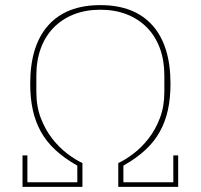

<svg xmlns="http://www.w3.org/2000/svg" viewBox="-20 -730 784 750"><path d="M68 -123H87V-18H282V-83Q231 -112 196 -144.5Q161 -177 139.5 -216Q118 -255 108 -301Q98 -347 98 -403Q98 -552 168.5 -631Q239 -710 372 -710Q505 -710 575.5 -631Q646 -552 646 -403Q646 -347 636 -301Q626 -255 604.5 -216Q583 -177 548 -144.5Q513 -112 462 -83V-18H657V-123H676V0H442V-93Q470 -106 501.5 -130Q533 -154 560 -188.5Q587 -223 604.5 -268.5Q622 -314 622 -371V-435Q622 -494 604.5 -541.5Q587 -589 554 -622.5Q521 -656 475 -674Q429 -692 372 -692Q315 -692 269 -674Q223 -656 190 -622.5Q157 -589 139.5 -541.5Q122 -494 122 -435V-371Q122 -314 139.5 -268.5Q157 -223 184 -188.5Q211 -154 242.5 -130Q274 -106 302 -93V0H68Z"/></svg>

Font: IBM Plex Serif Thin
Style: Regular
Weight: 100
Designer: Mike Abbink, Paul van der Laan, Pieter van Rosmalen
Foundry: Bold Monday
Version: Version 3.001